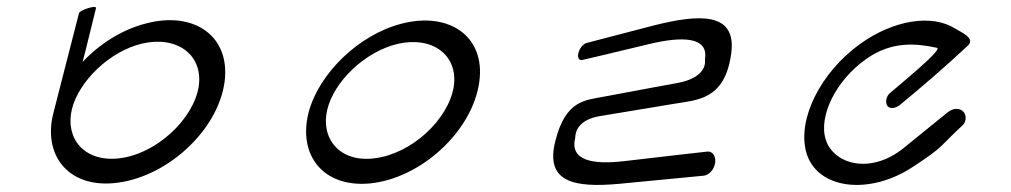

<svg xmlns="http://www.w3.org/2000/svg" viewBox="-20 -497 2855 542"><path d="M203 -460 131 -179C100 -61 171 32 301 20C447 7 595 -126 614 -266C631 -397 526 -466 393 -431C325 -414 261 -373 213 -322C219 -342 246 -455 251 -474C253 -484 206 -469 203 -460ZM541 -253C526 -160 421 -62 316 -50C218 -39 163 -106 183 -189C203 -268 289 -352 381 -374C480 -397 554 -342 541 -253Z M904 -188C923 -267 1010 -351 1102 -373C1200 -396 1274 -342 1261 -253C1246 -159 1141 -62 1036 -50C939 -38 884 -106 904 -188ZM851 -179C821 -60 891 32 1022 21C1167 8 1314 -126 1333 -266C1351 -396 1246 -465 1113 -430C993 -399 880 -290 851 -179Z M1684 -224C1633 -214 1577 -215 1548 -100C1517 19 1603 33 1727 22C1865 9 1966 -1 1966 -1C1981 -2 1996 -18 1999 -38C2001 -57 1991 -71 1976 -69C1976 -69 1833 -53 1741 -42C1654 -32 1587 -43 1604 -109C1604 -110 1601 -157 1672 -169C1672 -169 1752 -182 1883 -204C1947 -215 2026 -214 2044 -345C2061 -465 1952 -457 1825 -425C1709 -395 1637 -376 1637 -376C1627 -374 1616 -361 1613 -348C1609 -334 1615 -325 1625 -328C1625 -328 1733 -353 1814 -373C1902 -394 1981 -395 1970 -330C1970 -328 1981 -280 1894 -263C1894 -263 1806 -247 1684 -224Z M2698 -144C2709 -155 2709 -175 2696 -185C2682 -194 2666 -189 2654 -179L2532 -80C2438 -3 2333 -33 2311 -103C2290 -169 2340 -271 2426 -331C2497 -381 2565 -375 2625 -362C2643 -358 2517 -256 2492 -234C2482 -225 2478 -209 2485 -198C2493 -187 2512 -193 2522 -202C2586 -255 2650 -310 2712 -368C2735 -389 2693 -406 2677 -416C2611 -458 2503 -441 2408 -373C2297 -293 2230 -161 2256 -67C2285 37 2433 56 2557 -26C2646 -84 2631 -82 2698 -144Z"/></svg>

Font: Hi. Perspective
Style: Perspective
Weight: 400
Designer: Mew Too, Robert Jablonski
Foundry: Cannot Into Space Fonts
Version: Version 1.996